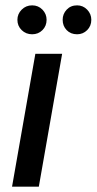

<svg xmlns="http://www.w3.org/2000/svg" viewBox="-20 -697 361 717"><path d="M25 0 112 -496H212L125 0ZM100 -569Q77 -569 61 -584.5Q45 -600 45 -623Q45 -645 61 -661Q77 -677 100 -677Q123 -677 138.5 -661Q154 -645 154 -623Q154 -600 138.5 -584.5Q123 -569 100 -569ZM268 -569Q244 -569 229 -584.5Q214 -600 214 -623Q214 -645 229 -661Q244 -677 268 -677Q290 -677 305.5 -661Q321 -645 321 -623Q321 -600 305.5 -584.5Q290 -569 268 -569Z"/></svg>

Font: DM Sans 24pt Medium
Style: Italic
Weight: 500
Italic angle: -10°
Designer: Colophon Foundry, Jonny Pinhorn
Foundry: Colophon Foundry
Version: Version 4.004;gftools[0.9.30]